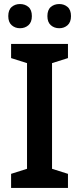

<svg xmlns="http://www.w3.org/2000/svg" viewBox="-20 -932 393 952"><path d="M317 0H35V-70L114 -95V-619L35 -644V-714H317V-644L238 -619V-95L317 -70ZM21 -852Q21 -883 38 -897.5Q55 -912 79 -912Q104 -912 121 -897.5Q138 -883 138 -852Q138 -822 121 -807Q104 -792 79 -792Q55 -792 38 -807Q21 -822 21 -852ZM215 -852Q215 -883 232 -897.5Q249 -912 274 -912Q298 -912 315 -897.5Q332 -883 332 -852Q332 -822 315 -807Q298 -792 274 -792Q249 -792 232 -807Q215 -822 215 -852Z"/></svg>

Font: Noto Sans Hebrew SemiCondensed SemiBold
Style: Regular
Weight: 600
Width: 4
Designer: Monotype Design Team
Foundry: Monotype Imaging Inc.
Version: Version 2.004; ttfautohint (v1.8.4.7-5d5b)